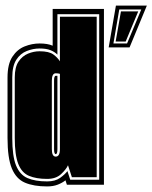

<svg xmlns="http://www.w3.org/2000/svg" viewBox="-20 -663 547 689"><path d="M149 6Q101 6 69.5 -7.5Q38 -21 22.5 -58.5Q7 -96 7 -168V-385Q7 -433 24.5 -459.5Q42 -486 68.5 -496.5Q95 -507 122 -507Q151 -507 169 -499V-631H353V0H220L215 -16Q204 -7 187.5 -0.5Q171 6 149 6ZM149 -12Q178 -12 195.5 -24.5Q213 -37 222 -49L232 -18H336V-612H186V-467Q176 -477 161 -483Q146 -489 122 -489Q99 -489 76 -480Q53 -471 38.5 -448.5Q24 -426 24 -385V-168Q24 -103 37.5 -69.5Q51 -36 78.5 -24Q106 -12 149 -12ZM149 -21Q110 -21 84 -32Q58 -43 45.5 -75Q33 -107 33 -168V-385Q33 -422 46.5 -442Q60 -462 80.5 -470.5Q101 -479 122 -479Q156 -479 171.5 -467.5Q187 -456 195 -443V-603H327V-27H238L224 -70Q218 -56 199.5 -38.5Q181 -21 149 -21ZM180 -101Q195 -101 195 -128V-398Q192 -399 188.5 -399.5Q185 -400 180 -400Q166 -400 166 -373V-128Q166 -101 180 -101ZM180 -110Q174 -110 174 -128V-373Q174 -391 180 -391H186V-128Q186 -110 180 -110ZM370 -493 396 -643H507L445 -493ZM387 -507H436L487 -629H408ZM395 -514 414 -622H476L431 -514Z"/></svg>

Font: Alumni Sans Collegiate One SC
Style: Regular
Weight: 400
Designer: Robert E. Leuschke
Foundry: Robert E. Leuschke
Version: Version 1.100